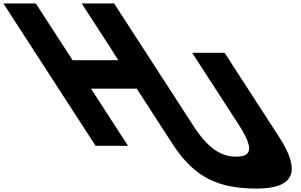

<svg xmlns="http://www.w3.org/2000/svg" viewBox="-479 -845 1746 1113"><path d="M48.6 -331H313.6L522.2 -9C654.3 195 800.6 248 1010.6 248C1220.6 248 1271.8 154 1139.6 -50L822.9 -539H634.9L903 -125C992.4 13 982.8 63 890.8 63C807 63 737.8 21.5 658.5 -90.3L182.6 -825H-5.4L179.9 -539H178.9L206.7 -496H-58.3L-271.4 -825H-459.4L75 0H263Z"/></svg>

Font: Hussar
Style: BdOpOblSeven
Weight: 700
Foundry: Cannot Into Space Fonts
Version: Version 2.00